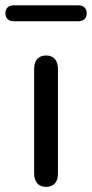

<svg xmlns="http://www.w3.org/2000/svg" viewBox="-62 -703 348 728"><path d="M67.5 -45.3V-441.1Q67.5 -465.9 79.2 -479.2Q91 -492.6 112.3 -492.6Q134.8 -492.6 146.2 -479.2Q157.7 -465.9 157.7 -441.1V-45.3Q157.7 -20.5 146.2 -7.5Q134.8 5.5 112.3 5.5Q91 5.5 79.2 -8Q67.5 -21.5 67.5 -45.3ZM-41.5 -652.8Q-41.5 -667.3 -33.1 -675.1Q-24.6 -682.9 -9.2 -682.9H234.4Q249.8 -682.9 258.2 -675Q266.7 -667.1 266.7 -652.9Q266.7 -638.6 258.2 -630.5Q249.8 -622.3 234.4 -622.3H-9.2Q-24.6 -622.3 -33.1 -630.4Q-41.5 -638.4 -41.5 -652.8Z"/></svg>

Font: SN Pro Thin
Style: Regular
Weight: 200
Designer: Tobias Whetton
Foundry: Supernotes
Version: Version 1.003;Glyphs 3.3 (3324)